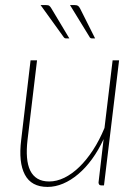

<svg xmlns="http://www.w3.org/2000/svg" viewBox="-20 -731 549 757"><path d="M52.5 0ZM126 -493 88.5 -179Q84 -140 86.5 -109.8Q89 -79.5 99.2 -58.5Q109.5 -37.5 128 -26.5Q146.5 -15.5 174 -15.5Q203.5 -15.5 233.8 -30.2Q264 -45 292.5 -72.5Q321 -100 346.5 -139Q372 -178 392 -226.5L424 -493H449.5L390 0H379.5Q373.5 0 371 -3.5Q368.5 -7 368.5 -11.5L388.5 -182.5Q368.5 -139 343 -104Q317.5 -69 288.5 -44.5Q259.5 -20 228.8 -7Q198 6 167.5 6Q103.5 6 78 -42.5Q52.5 -91 63.5 -179L100.5 -493ZM274 -711Q283 -711 287.2 -708.2Q291.5 -705.5 295.5 -698L355 -579.5H343.5Q335.5 -579.5 333 -585.5L256 -711ZM161 -711Q170.5 -711 174.2 -708.2Q178 -705.5 182.5 -698L253.5 -579.5H241Q234 -579.5 230.5 -585.5L140 -711Z"/></svg>

Font: Lato Thin
Style: Italic
Weight: 200
Italic angle: -7°
Designer: Lukasz Dziedzic
Foundry: tyPoland Lukasz Dziedzic
Version: Version 2.007; 2014-02-27